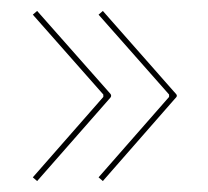

<svg xmlns="http://www.w3.org/2000/svg" viewBox="-20 -435 380 351"><path d="M40 -110.8 168.9 -257.8V-262.2L40 -408.2L47.9 -415L178.2 -267.6Q183.1 -262.7 183.1 -260.7V-259.3Q183.1 -257.3 178.2 -252.4L47.9 -104ZM160.2 -110.8 289.1 -257.8V-262.2L160.2 -408.2L168 -415L297.9 -267.6Q303.2 -262.2 303.2 -260.7V-259.3Q303.2 -257.8 297.9 -252.4L168 -104Z"/></svg>

Font: Znikomit
Style: Regular
Weight: 100
Designer: gluk
Foundry: gluk
Version: Version 0.53